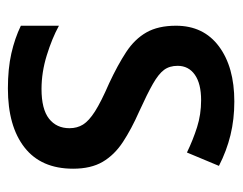

<svg xmlns="http://www.w3.org/2000/svg" viewBox="-82 -600 599 474"><g transform="rotate(90 217.0 -362.5)"><path d="M396 -244Q396 -165 343.5 -124Q291 -83 198 -83Q149 -83 111.5 -91.5Q74 -100 43 -115V-209Q74 -192 116 -179Q158 -166 199 -166Q249 -166 272.5 -184.5Q296 -203 296 -235Q296 -254 287 -268.5Q278 -283 254.5 -298Q231 -313 185 -333Q140 -354 108 -375Q76 -396 59.5 -425Q43 -454 43 -498Q43 -566 94 -604Q145 -642 230 -642Q274 -642 313 -632.5Q352 -623 389 -604L356 -525Q325 -540 293.5 -550Q262 -560 227 -560Q186 -560 164 -544.5Q142 -529 142 -502Q142 -482 152 -468.5Q162 -455 186.5 -441Q211 -427 255 -407Q298 -388 330 -367Q362 -346 379 -317Q396 -288 396 -244Z"/></g></svg>

Font: Noto Sans Telugu UI SemiCondensed Medium
Style: Regular
Weight: 500
Width: 4
Designer: Jelle Bosma - Monotype Design Team
Foundry: Monotype Imaging Inc.
Version: Version 2.005; ttfautohint (v1.8.4.7-5d5b)